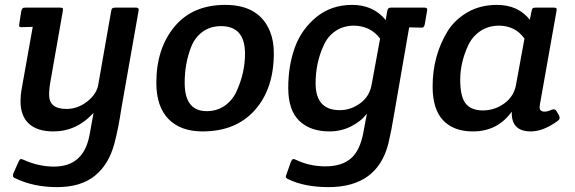

<svg xmlns="http://www.w3.org/2000/svg" viewBox="-20 -526 2352 786"><path d="M534 -495Q548 -495 548 -487Q548 -484 547 -480L477 -83Q465 -2 449 59Q426 147 368.5 193.5Q311 240 214 240Q117 240 43 204Q33 200 33 194Q33 188 35 183L56 136Q60 127 64 125.5Q68 124 76 128Q138 156 201 156Q324 156 347 24L363 -64Q294 12 198 12Q133 12 98.5 -19.5Q64 -51 64 -112Q64 -135 68 -158L114 -416L72 -415Q62 -414 59.5 -417Q57 -420 59 -429L67 -480Q69 -489 72.5 -492Q76 -495 86 -495H224Q234 -495 236.5 -492Q239 -489 237 -480L188 -201Q181 -164 181 -138Q181 -80 252 -80Q298 -80 336.5 -110Q375 -140 382 -178L435 -480Q436 -489 440 -492Q444 -495 454 -495Z M1101 -308Q1101 -163 1023.5 -75.5Q946 12 809 12Q719 12 669.5 -39Q620 -90 620 -187Q620 -327 694 -416.5Q768 -506 902 -506Q1044 -506 1087 -393Q1101 -356 1101 -308ZM983 -306Q983 -419 885 -419Q841 -419 809.5 -396Q778 -373 763 -335Q736 -267 736 -187Q736 -71 826 -71Q870 -71 902.5 -95Q935 -119 951 -158Q983 -231 983 -306Z M1715 -495Q1729 -495 1729 -487Q1729 -484 1728 -480L1719 -427Q1717 -418 1713.5 -415Q1710 -412 1700 -413L1655 -414L1594 -62Q1582 11 1570 61Q1525 240 1325 240Q1227 240 1161 208Q1150 203 1150 198.5Q1150 194 1153 187L1171 136Q1175 127 1179 125.5Q1183 124 1191 128Q1247 155 1312.5 155Q1378 155 1416 123Q1454 91 1468 14L1482 -61Q1458 -29 1417 -8.5Q1376 12 1329 12Q1250 12 1205 -31.5Q1160 -75 1160 -166Q1160 -257 1187 -331.5Q1214 -406 1275 -456Q1336 -506 1422 -506Q1508 -506 1559 -444L1565 -480Q1567 -489 1570.5 -492Q1574 -495 1584 -495ZM1536 -368Q1497 -420 1429 -421Q1386 -421 1353.5 -399Q1321 -377 1305 -340Q1272 -269 1272 -185Q1272 -75 1371 -75Q1416 -75 1455 -103.5Q1494 -132 1502 -183Z M2175 -495H2245Q2255 -495 2257.5 -492Q2260 -489 2258 -480L2190 -97Q2189 -92 2189 -87Q2189 -69 2210 -69Q2221 -69 2236.5 -76Q2252 -83 2259 -70L2268 -54Q2271 -49 2271 -43Q2271 -37 2263 -31Q2204 12 2153 12Q2075 12 2075 -63Q2075 -66 2075 -69Q2017 12 1916 12Q1837 12 1794 -33.5Q1751 -79 1751 -172Q1751 -296 1811 -396Q1841 -445 1893.5 -475.5Q1946 -506 2014 -506Q2101 -506 2149 -445L2156 -480Q2157 -489 2161 -492Q2165 -495 2175 -495ZM2127 -368Q2090 -420 2024 -421Q1979 -421 1946 -398.5Q1913 -376 1896 -339Q1864 -269 1864 -199.5Q1864 -130 1886.5 -102Q1909 -74 1957 -74Q2005 -74 2045 -103Q2085 -132 2093 -182Z"/></svg>

Font: Crete Round
Style: Italic
Weight: 400
Designer: Veronika Burian
Foundry: TypeTogether
Version: Version 1.001; ttfautohint (v1.6)